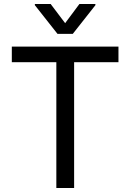

<svg xmlns="http://www.w3.org/2000/svg" viewBox="-20 -940 651 960"><path d="M39.1 -707H572.3V-628.9H350.6V0H261.7V-628.9H39.1ZM305.7 -824.2 377 -919.9H457V-914.1L343.8 -770.5H267.6L154.3 -914.1V-919.9H233.4Z"/></svg>

Font: Pretendard JP
Style: Regular
Weight: 400
Designer: Base glyphs from Inter by Rasmus Andersson; Hangeul glyphs from Noto Sans CJK(Source Han Sans) by Jang Soo-young and Kan
Foundry: Kil Hyung-jin
Version: Version 1.309